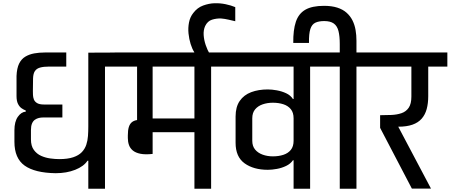

<svg xmlns="http://www.w3.org/2000/svg" viewBox="-20 -1165 2781 1185"><path d="M82 -696Q84 -744 98 -772.5Q112 -801 136.5 -815.5Q161 -830 191.5 -835.5Q222 -841 256 -841H389V-754H281Q249 -754 227.5 -748Q206 -742 195.5 -726.5Q185 -711 184 -681L183 -603Q183 -593 183.5 -579Q184 -565 189 -551.5Q194 -538 208.5 -529Q223 -520 251 -520H365V-440H247Q233 -440 220 -437Q207 -434 195.5 -426Q184 -418 177.5 -402.5Q171 -387 171 -362V-305Q171 -264 189 -239.5Q207 -215 234 -203Q261 -191 291 -187Q321 -183 345 -183Q398 -183 432 -194.5Q466 -206 485 -226Q504 -246 512.5 -271.5Q521 -297 523 -326Q525 -355 525 -385V-840L760 -841V-754H628V0H525V-173H520Q497 -138 444 -117Q391 -96 323 -96Q195 -98 132 -143Q69 -188 69 -290V-361Q69 -414 90 -444Q111 -474 139 -476V-483Q126 -488 113 -497Q100 -506 91 -524Q82 -542 82 -572Z M688 -754V-841H1415V-754H1283V0H1180V-349H922V-215Q876 -210 846.5 -216Q817 -222 800 -236Q783 -250 776 -270Q769 -290 769 -313V-329Q769 -361 775 -380.5Q781 -400 793.5 -410.5Q806 -421 826 -424V-754ZM922 -434H1180V-754H922Z M1179 -831V-843Q1166 -863 1156.5 -893.5Q1147 -924 1143.5 -958.5Q1140 -993 1146.5 -1026.5Q1153 -1060 1173 -1085Q1198 -1118 1234 -1131Q1270 -1144 1304 -1145Q1339 -1146 1372.5 -1139Q1406 -1132 1432 -1121V-1034Q1414 -1038 1391 -1043.5Q1368 -1049 1344 -1051Q1316 -1052 1288.5 -1043.5Q1261 -1035 1246 -1004Q1235 -979 1237 -948.5Q1239 -918 1249.5 -887Q1260 -856 1275 -831Z M1894 0H1792Q1792 -41 1792 -88.5Q1792 -136 1792 -176H1788Q1773 -154 1746 -141Q1719 -128 1688.5 -122.5Q1658 -117 1633 -117Q1545 -117 1489.5 -157Q1434 -197 1434 -284V-446Q1434 -505 1459.5 -542Q1485 -579 1530 -596Q1575 -613 1633 -613Q1658 -613 1688.5 -607.5Q1719 -602 1746 -589.5Q1773 -577 1788 -554H1792V-754Q1765 -754 1719.5 -754Q1674 -754 1620.5 -754Q1567 -754 1513.5 -754Q1460 -754 1415 -754Q1370 -754 1343 -754V-841H2027V-754H1894ZM1537 -296Q1537 -263 1554.5 -242Q1572 -221 1601 -210.5Q1630 -200 1664 -200Q1700 -200 1729 -209.5Q1758 -219 1775 -240Q1792 -261 1792 -296V-435Q1792 -470 1775 -491Q1758 -512 1729 -521.5Q1700 -531 1664 -531Q1630 -531 1601 -521Q1572 -511 1554.5 -490Q1537 -469 1537 -435Z M2077 0V-754H1949V-841H2077V-893Q2077 -942 2069 -973.5Q2061 -1005 2040 -1020Q2019 -1035 1981 -1035Q1948 -1035 1926.5 -1025Q1905 -1015 1895.5 -986Q1886 -957 1887 -900H1790Q1789 -980 1806 -1030.5Q1823 -1081 1864.5 -1105Q1906 -1129 1980 -1129Q2027 -1129 2061.5 -1118Q2096 -1107 2119 -1086.5Q2142 -1066 2155.5 -1039Q2169 -1012 2174.5 -980Q2180 -948 2180 -914V-841H2315V-754H2180V0Z M2522 -1 2326 -376V-454Q2361 -454 2395.5 -455.5Q2430 -457 2458 -466.5Q2486 -476 2502.5 -500Q2519 -524 2519 -569V-754H2243V-841H2741V-754H2623V-572Q2623 -527 2613.5 -492Q2604 -457 2582.5 -432.5Q2561 -408 2525.5 -395.5Q2490 -383 2438 -383L2640 -1Z"/></svg>

Font: Matangi SemiBold
Style: Regular
Weight: 600
Designer: Prashant Pant
Foundry: The Graphic Ant
Version: Version 3.002